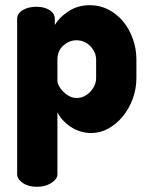

<svg xmlns="http://www.w3.org/2000/svg" viewBox="-20 -502 573 739"><path d="M120 -476Q151 -476 171 -463Q191 -450 191 -429V-406Q208 -435 243.5 -458.5Q279 -482 326 -482Q364 -482 396.5 -465.5Q429 -449 453 -420.5Q477 -392 491 -353.5Q505 -315 505 -272V-202Q505 -160 491 -122Q477 -84 453 -54.5Q429 -25 397.5 -7.5Q366 10 331 10Q309 10 288.5 3.5Q268 -3 251 -14.5Q234 -26 221 -40.5Q208 -55 201 -70V169Q201 187 178 202Q155 217 122 217Q89 217 67.5 202Q46 187 46 169V-429Q46 -450 67.5 -463Q89 -476 120 -476ZM350 -272Q350 -301 328 -324Q306 -347 274 -347Q247 -347 224 -327Q201 -307 201 -272V-189Q201 -183 206.5 -172Q212 -161 222 -150.5Q232 -140 245.5 -132.5Q259 -125 276 -125Q291 -125 304 -131.5Q317 -138 327.5 -149Q338 -160 344 -173.5Q350 -187 350 -202Z"/></svg>

Font: AkaAcidDosis
Style: ExtraBold
Weight: 800
Designer: Edgar Tolentino, Pablo Impallari, Igino Marini, Aka-Acid
Foundry: Edgar Tolentino, Pablo Impallari, Igino Marini, Aka-Acid
Version: Version 1.007